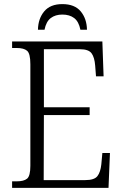

<svg xmlns="http://www.w3.org/2000/svg" viewBox="-20 -916 598 936"><path d="M39 0V-32H62Q96 -32 112 -45Q128 -58 128 -108V-603Q128 -655 112 -668.5Q96 -682 62 -682H39V-714H479L485 -544H448L444 -596Q441 -636 426.5 -656Q412 -676 370 -676H194V-393H417V-355H194L193 -38H396Q440 -38 455 -57.5Q470 -77 474 -115L479 -170H516L509 0ZM165 -771Q166 -825 195.5 -860.5Q225 -896 284 -896Q344 -896 373.5 -860.5Q403 -825 404 -771H372Q364 -811 341.5 -828Q319 -845 284 -845Q250 -845 227.5 -828Q205 -811 197 -771Z"/></svg>

Font: Noto Serif SemiCondensed Light
Style: Regular
Weight: 300
Width: 4
Designer: Monotype Design Team
Foundry: Monotype Imaging Inc.
Version: Version 2.013